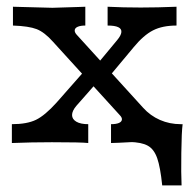

<svg xmlns="http://www.w3.org/2000/svg" viewBox="-20 -435 590 584"><path d="M344.4 -84.7 141.1 -308.1Q115.3 -337.1 91.5 -346.4Q67.7 -355.6 19.4 -357.3V-414.5Q34.7 -414.5 49.2 -413.7Q133.9 -411.3 139.5 -411.3Q151.6 -411.3 216.9 -413.7Q228.2 -414.5 239.5 -414.5V-357.3Q225 -357.3 216.5 -353.6Q208.1 -350 207.3 -343.5Q206.5 -337.1 212.9 -329.8L415.3 -107.3Q437.1 -83.1 466.5 -70.2Q496 -57.3 529.8 -57.3V0Q514.5 -0.8 498.4 -1.6Q451.6 -3.2 418.5 -3.2Q375 -3.2 341.9 -0.8Q329.8 -0.8 317.7 0V-57.3Q333.1 -57.3 341.5 -60.9Q350 -64.5 350.8 -71Q351.6 -77.4 344.4 -84.7ZM152.4 -123.4 241.9 -225 277.4 -187.1 212.1 -112.9Q199.2 -97.6 199.2 -85.1Q199.2 -72.6 212.1 -64.9Q225 -57.3 248.4 -57.3V0Q228.2 -2.4 137.9 -2.4Q76.6 -2.4 16.1 0V-57.3Q62.1 -57.3 89.5 -70.6Q116.9 -83.9 152.4 -123.4ZM273.4 -237.1 336.3 -312.9Q348.4 -327.4 349.2 -337.5Q350 -347.6 339.5 -352.4Q329 -357.3 307.3 -357.3V-414.5Q353.2 -412.1 408.1 -412.1Q458.9 -412.1 516.9 -414.5V-357.3Q474.2 -357.3 445.6 -342.7Q416.9 -328.2 386.3 -291.1L309.7 -199.2ZM373.4 -3.2 454 -57.3H535.5Q532.3 -33.9 531.5 30.2Q530.6 94.4 532.3 129H473.4Q467.7 73.4 458.1 46Q448.4 18.5 429.4 8.1Q410.5 -2.4 373.4 -3.2Z"/></svg>

Font: Playfair Micro SmCond SmLight
Style: Regular
Weight: 360
Width: 4
Designer: Claus Eggers Sørensen
Foundry: Claus Eggers Sørensen
Version: Version 2.100;Glyphs 3.2 (3219)